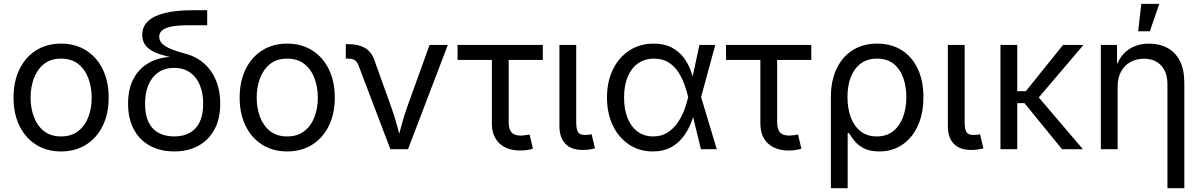

<svg xmlns="http://www.w3.org/2000/svg" viewBox="-20 -781 6296 1005"><path d="M299.3 11.7Q225.1 11.7 169.2 -23.4Q113.3 -58.6 82 -122.1Q50.8 -185.5 50.8 -269.5Q50.8 -355 82 -418.7Q113.3 -482.4 169.2 -517.6Q225.1 -552.7 299.3 -552.7Q374 -552.7 430.2 -517.6Q486.3 -482.4 517.6 -418.7Q548.8 -355 548.8 -269.5Q548.8 -185.5 517.6 -122.1Q486.3 -58.6 430.2 -23.4Q374 11.7 299.3 11.7ZM299.3 -66.9Q354.5 -66.9 390.1 -95.2Q425.8 -123.5 442.9 -169.7Q460 -215.8 460 -269.5Q460 -323.7 442.9 -370.4Q425.8 -417 390.1 -445.6Q354.5 -474.1 299.3 -474.1Q244.6 -474.1 209.5 -445.6Q174.3 -417 157.2 -370.6Q140.1 -324.2 140.1 -269.5Q140.1 -215.8 157.2 -169.7Q174.3 -123.5 209.5 -95.2Q244.6 -66.9 299.3 -66.9Z M891.6 11.7Q819.8 11.7 765.4 -17.8Q710.9 -47.4 680.7 -103.3Q650.4 -159.2 650.4 -237.8Q650.4 -317.4 680.7 -372.1Q710.9 -426.8 765.4 -455.3Q819.8 -483.9 891.6 -483.9V-478Q850.6 -486.3 819.3 -496.3Q788.1 -506.3 767.1 -520.3Q746.1 -534.2 735.4 -553.2Q724.6 -572.3 724.6 -598.1Q724.6 -641.1 754.2 -669.7Q783.7 -698.2 842.8 -712.9Q901.9 -727.5 989.3 -727.5H1064.5V-648.9H969.7Q915 -648.9 880.6 -642.6Q846.2 -636.2 829.8 -623Q813.5 -609.9 813.5 -588.9Q813.5 -574.7 821 -562.7Q828.6 -550.8 844.7 -540Q860.8 -529.3 887.2 -519.5Q913.6 -509.8 951.7 -499.5Q993.2 -488.8 1026.6 -465.8Q1060.1 -442.9 1083.7 -409.4Q1107.4 -376 1120.1 -333Q1132.8 -290 1132.8 -238.8Q1132.8 -159.2 1102.5 -103.3Q1072.3 -47.4 1018.1 -17.8Q963.9 11.7 891.6 11.7ZM891.6 -66.9Q939.5 -66.9 973.4 -85.7Q1007.3 -104.5 1025.4 -142.6Q1043.5 -180.7 1043.5 -237.8Q1043.5 -295.9 1025.1 -337.9Q1006.8 -379.9 972.9 -402.8Q939 -425.8 891.6 -425.8Q844.2 -425.8 810.1 -403.1Q775.9 -380.4 757.6 -338.1Q739.3 -295.9 739.3 -237.8Q739.3 -180.2 757.3 -142.3Q775.4 -104.5 809.6 -85.7Q843.8 -66.9 891.6 -66.9Z M1482.9 11.7Q1408.7 11.7 1352.8 -23.4Q1296.9 -58.6 1265.6 -122.1Q1234.4 -185.5 1234.4 -269.5Q1234.4 -355 1265.6 -418.7Q1296.9 -482.4 1352.8 -517.6Q1408.7 -552.7 1482.9 -552.7Q1557.6 -552.7 1613.8 -517.6Q1669.9 -482.4 1701.2 -418.7Q1732.4 -355 1732.4 -269.5Q1732.4 -185.5 1701.2 -122.1Q1669.9 -58.6 1613.8 -23.4Q1557.6 11.7 1482.9 11.7ZM1482.9 -66.9Q1538.1 -66.9 1573.7 -95.2Q1609.4 -123.5 1626.5 -169.7Q1643.6 -215.8 1643.6 -269.5Q1643.6 -323.7 1626.5 -370.4Q1609.4 -417 1573.7 -445.6Q1538.1 -474.1 1482.9 -474.1Q1428.2 -474.1 1393.1 -445.6Q1357.9 -417 1340.8 -370.6Q1323.7 -324.2 1323.7 -269.5Q1323.7 -215.8 1340.8 -169.7Q1357.9 -123.5 1393.1 -95.2Q1428.2 -66.9 1482.9 -66.9Z M2023.4 0 1857.4 -436.5Q1849.6 -458 1837.2 -466.1Q1824.7 -474.1 1802.2 -474.1H1790V-549.8H1804.7Q1856 -549.8 1889.6 -530.5Q1923.3 -511.2 1938.5 -469.2L2027.3 -222.2Q2045.9 -171.4 2058.8 -121.6Q2071.8 -71.8 2085.9 -24.9H2053.7Q2067.9 -71.8 2080.8 -121.8Q2093.8 -171.9 2111.8 -222.2L2228.5 -545.9H2324.2L2115.7 0Z M2704.6 6.8Q2633.8 6.8 2594.2 -30.5Q2554.7 -67.9 2554.7 -134.8V-467.3H2375V-545.9H2821.3V-467.3H2642.6V-141.6Q2642.6 -105 2657.5 -88.1Q2672.4 -71.3 2706.5 -71.3Q2715.3 -71.3 2728.3 -73.2Q2741.2 -75.2 2752 -77.1L2769.5 -2.9Q2757.3 1.5 2740 4.2Q2722.7 6.8 2704.6 6.8Z M3030.8 3.9Q2969.2 3.9 2938.7 -29.1Q2908.2 -62 2908.2 -121.1V-545.9H2996.1V-143.1Q2996.1 -105.5 3005.1 -90.1Q3014.2 -74.7 3041.5 -74.7Q3055.7 -74.7 3063 -75.7Q3070.3 -76.7 3076.7 -78.6L3094.2 -4.4Q3082.5 -1 3065.4 1.5Q3048.3 3.9 3030.8 3.9Z M3397 11.7Q3326.7 11.7 3272.5 -24.4Q3218.3 -60.5 3187.7 -124.3Q3157.2 -188 3157.2 -270.5Q3157.2 -354 3188.2 -417.5Q3219.2 -481 3274.4 -516.8Q3329.6 -552.7 3400.9 -552.7Q3456.1 -552.7 3494.4 -533Q3532.7 -513.2 3557.1 -481.4Q3581.5 -449.7 3595.2 -412.8Q3608.9 -376 3614.7 -342.3H3646.5L3649.4 -274.4L3731.9 0H3648.9L3582 -274.4Q3575.7 -300.3 3564.2 -334Q3552.7 -367.7 3533 -399.9Q3513.2 -432.1 3481.4 -453.1Q3449.7 -474.1 3403.3 -474.1Q3355.5 -474.1 3320.1 -449.5Q3284.7 -424.8 3265.6 -379.2Q3246.6 -333.5 3246.6 -270Q3246.6 -208 3265.1 -162.4Q3283.7 -116.7 3317.9 -91.8Q3352.1 -66.9 3398.4 -66.9Q3443.8 -66.9 3476.1 -88.4Q3508.3 -109.9 3529.8 -142.8Q3551.3 -175.8 3563.7 -210.4Q3576.2 -245.1 3582 -271.5L3641.1 -545.9H3724.1L3649.4 -271.5L3646.5 -206.5H3619.1Q3611.3 -173.3 3596.2 -135.5Q3581.1 -97.7 3555.7 -64.2Q3530.3 -30.8 3491.5 -9.5Q3452.6 11.7 3397 11.7Z M4109.9 6.8Q4039.1 6.8 3999.5 -30.5Q3960 -67.9 3960 -134.8V-467.3H3780.3V-545.9H4226.6V-467.3H4047.9V-141.6Q4047.9 -105 4062.7 -88.1Q4077.6 -71.3 4111.8 -71.3Q4120.6 -71.3 4133.5 -73.2Q4146.5 -75.2 4157.2 -77.1L4174.8 -2.9Q4162.6 1.5 4145.3 4.2Q4127.9 6.8 4109.9 6.8Z M4329.1 204.1V-272.5Q4329.1 -358.4 4359.1 -421.4Q4389.2 -484.4 4443.4 -518.6Q4497.6 -552.7 4571.3 -552.7Q4645 -552.7 4699.2 -518.8Q4753.4 -484.9 4783.4 -421.9Q4813.5 -358.9 4813.5 -272.5Q4813.5 -186.5 4784.2 -122.6Q4754.9 -58.6 4702.9 -23.4Q4650.9 11.7 4583 11.7Q4530.8 11.7 4499 -6.1Q4467.3 -23.9 4450.2 -46.6Q4433.1 -69.3 4423.8 -84.5H4417V204.1ZM4569.3 -66.9Q4620.6 -66.9 4655 -94.2Q4689.5 -121.6 4706.8 -168.2Q4724.1 -214.8 4724.1 -272.9Q4724.1 -329.1 4707.5 -374.8Q4690.9 -420.4 4657 -447.3Q4623 -474.1 4570.8 -474.1Q4521 -474.1 4486.3 -449Q4451.7 -423.8 4433.8 -378.7Q4416 -333.5 4416 -272.9Q4416 -212.9 4433.6 -166.3Q4451.2 -119.6 4485.6 -93.3Q4520 -66.9 4569.3 -66.9Z M5064 3.9Q5002.4 3.9 4971.9 -29.1Q4941.4 -62 4941.4 -121.1V-545.9H5029.3V-143.1Q5029.3 -105.5 5038.3 -90.1Q5047.4 -74.7 5074.7 -74.7Q5088.9 -74.7 5096.2 -75.7Q5103.5 -76.7 5109.9 -78.6L5127.4 -4.4Q5115.7 -1 5098.6 1.5Q5081.5 3.9 5064 3.9Z M5304.7 -545.9V0H5216.8V-545.9ZM5651.4 -545.9 5392.1 -241.2H5271.5V-303.7H5349.6L5544.4 -545.9ZM5539.1 0 5340.3 -243.7 5387.7 -305.7 5648.4 0Z M5830.1 -327.1V0H5742.2V-545.9H5826.7L5827.1 -413.6H5814.9Q5839.8 -489.3 5886 -521Q5932.1 -552.7 5994.1 -552.7Q6049.3 -552.7 6091.1 -530Q6132.8 -507.3 6156 -461.7Q6179.2 -416 6179.2 -346.7V204.1H6090.8V-339.4Q6090.8 -402.3 6057.9 -438Q6024.9 -473.6 5967.8 -473.6Q5928.7 -473.6 5897.5 -456.5Q5866.2 -439.5 5848.1 -406.7Q5830.1 -374 5830.1 -327.1ZM5937.5 -617.2 5954.1 -760.7H6048.3L5998.5 -617.2Z"/></svg>

Font: Inter Variable
Style: Regular
Weight: 400
Designer: Rasmus Andersson
Foundry: rsms
Version: Version 4.001;git-9221beed3